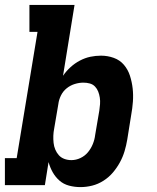

<svg xmlns="http://www.w3.org/2000/svg" viewBox="-21 -755 641 783"><path d="M307 8Q283 8 260.5 2Q238 -4 221.5 -18.5Q205 -33 194 -52.5Q183 -72 177 -94L162 0H-1V-110H47L132 -625H99V-735H283L236 -446Q249 -465 266.5 -481Q284 -497 305 -508Q326 -519 347.5 -523.5Q369 -528 391 -528Q418 -528 443 -519Q468 -510 484.5 -490.5Q501 -471 509 -446Q517 -421 520 -394.5Q523 -368 521 -340.5Q519 -313 514 -286L498 -186Q494 -162 487 -138.5Q480 -115 468 -93Q456 -71 439.5 -51.5Q423 -32 401 -18Q379 -4 355 2Q331 8 307 8ZM270 -102Q289 -102 307 -110.5Q325 -119 337.5 -134Q350 -149 357.5 -167.5Q365 -186 367 -204L384 -304Q386 -317 387 -330.5Q388 -344 386 -357Q384 -370 379.5 -381.5Q375 -393 366.5 -402Q358 -411 345.5 -414.5Q333 -418 319 -418Q302 -418 284 -412.5Q266 -407 251 -395Q236 -383 227.5 -365.5Q219 -348 217 -331L200 -231Q197 -216 196.5 -201.5Q196 -187 197.5 -172.5Q199 -158 204.5 -145Q210 -132 219 -122Q228 -112 241.5 -107Q255 -102 270 -102Z"/></svg>

Font: Iosevka Etoile Extrabold
Style: Italic
Weight: 800
Italic angle: -9°
Designer: Belleve Invis
Foundry: Belleve Invis
Version: Version 22.1.2; ttfautohint (v1.8.4)